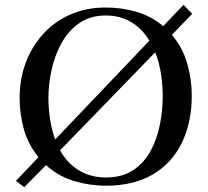

<svg xmlns="http://www.w3.org/2000/svg" viewBox="-20 -771 860 793"><path d="M652 -372Q652 -419 645 -465.5Q638 -512 621 -555L228 -150Q258 -96 306.5 -67Q355 -38 417 -38Q485 -38 530.5 -68.5Q576 -99 602.5 -148.5Q629 -198 640.5 -257Q652 -316 652 -372ZM597 -603Q567 -653 521.5 -680Q476 -707 417 -707Q352 -707 306.5 -675Q261 -643 233 -591Q205 -539 192.5 -480Q180 -421 180 -367Q180 -324 186.5 -280Q193 -236 208 -195ZM774 -714 690 -627Q734 -575 753 -509.5Q772 -444 772 -376Q772 -265 731 -181Q690 -97 611 -50.5Q532 -4 417 -4Q350 -4 285.5 -23.5Q221 -43 170 -89L80 2L46 -24L139 -122Q96 -174 78.5 -237.5Q61 -301 61 -367Q61 -445 86.5 -512.5Q112 -580 159 -631.5Q206 -683 271.5 -711.5Q337 -740 417 -740Q481 -740 542.5 -722.5Q604 -705 654 -663L738 -751Z"/></svg>

Font: Kaisei HarunoUmi Medium
Style: Regular
Weight: 500
Designer: Font-Kai, 金井和夫
Foundry: KAZUO KANAI
Version: Version 5.003